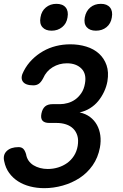

<svg xmlns="http://www.w3.org/2000/svg" viewBox="-22 -971 642 1001"><path d="M102 -601Q119 -634 145 -660Q171 -686 202.5 -704Q234 -722 270 -731Q306 -740 345 -740Q389 -740 428 -728Q467 -716 494 -691.5Q521 -667 533.5 -631Q546 -595 538 -547Q533 -519 520.5 -492.5Q508 -466 490 -444Q472 -422 447 -406.5Q422 -391 393 -385Q425 -378 447.5 -361Q470 -344 483.5 -319.5Q497 -295 501 -265Q505 -235 499 -202Q489 -149 461 -109Q433 -69 393 -43Q353 -17 305 -3.5Q257 10 209 10Q170 10 135 1Q100 -8 72.5 -25.5Q45 -43 26 -69Q7 -95 0 -130Q-8 -163 13 -183.5Q34 -204 75 -204Q90 -204 99 -195.5Q108 -187 114 -167Q117 -148 127 -133.5Q137 -119 152.5 -109.5Q168 -100 187 -95Q206 -90 227 -90Q255 -90 281 -98Q307 -106 328 -121Q349 -136 363.5 -158.5Q378 -181 383 -210Q388 -241 381.5 -263Q375 -285 360 -300Q345 -315 322.5 -322.5Q300 -330 273 -330H235Q210 -330 199.5 -342Q189 -354 194 -379Q199 -404 213 -416Q227 -428 252 -428H291Q311 -428 332 -434Q353 -440 370.5 -452.5Q388 -465 402 -485.5Q416 -506 421 -536Q430 -586 402.5 -613.5Q375 -641 327 -641Q286 -641 252.5 -620.5Q219 -600 203 -563Q192 -542 180 -534Q168 -526 152 -526Q110 -526 96.5 -546.5Q83 -567 102 -601ZM478 -811Q446 -811 430 -829.5Q414 -848 420 -880Q426 -913 448.5 -932Q471 -951 504 -951Q536 -951 551.5 -932Q567 -913 561 -880Q556 -848 533.5 -829.5Q511 -811 478 -811ZM247 -811Q215 -811 199 -829.5Q183 -848 189 -880Q194 -913 217 -932Q240 -951 272 -951Q305 -951 320.5 -932Q336 -913 330 -880Q325 -848 302 -829.5Q279 -811 247 -811Z"/></svg>

Font: Maple Mono SemiBold
Style: Italic
Weight: 600
Italic angle: -10°
Monospace: yes
Designer: subframe7536
Version: Version 7.000